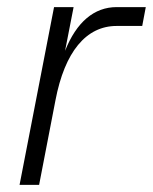

<svg xmlns="http://www.w3.org/2000/svg" viewBox="-20 -520 430 540"><path d="M35 0H90L136 -238C162 -374 222 -447 308 -447H380L390 -500H308C245 -500 195 -458 163 -377L187 -500H132Z"/></svg>

Font: Uncut Sans Light Italic
Style: Regular
Weight: 300
Italic angle: -11°
Designer: Kasper Nordkvist
Foundry: UNCUT.wtf
Version: Version 1.304;Glyphs 3.2 (3246)